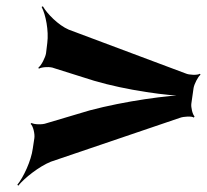

<svg xmlns="http://www.w3.org/2000/svg" viewBox="-20 -606 656 609"><path d="M265 -256 127 -215C114 -210 88 -211 80 -216L77 -213C85 -207 91 -181 89 -168L84 -135C79 -96 54 -43 35 -20L38 -17C57 -41 104 -78 141 -93L550 -232C563 -237 589 -238 595 -233L597 -237C591 -242 585 -266 587 -278L594 -327C596 -339 608 -363 616 -369L614 -372C606 -367 580 -368 569 -373L198 -512C165 -526 129 -563 116 -586L112 -584C125 -560 135 -508 130 -470L126 -437C124 -424 111 -398 102 -392L103 -388C113 -394 140 -395 151 -390L278 -350C379 -320 515 -301 582 -301L583 -305C516 -305 374 -285 265 -256Z"/></svg>

Font: Asimov
Style: EdgeWideIt
Weight: 500
Designer: Google
Version: Version 2.000980: 2014